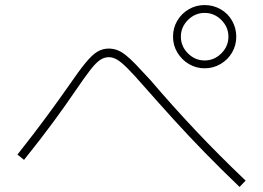

<svg xmlns="http://www.w3.org/2000/svg" viewBox="-20 -781 1040 759"><path d="M789 -511Q755 -511 726.5 -528Q698 -545 681 -573.5Q664 -602 664 -636Q664 -671 681 -699.5Q698 -728 726.5 -744.5Q755 -761 789 -761Q823 -761 852 -744.5Q881 -728 897.5 -699Q914 -670 914 -636Q914 -602 897.5 -573.5Q881 -545 852 -528Q823 -511 789 -511ZM789 -542Q827 -542 855 -570Q883 -598 883 -636Q883 -674 855 -702Q827 -730 789 -730Q751 -730 723 -702Q695 -674 695 -636Q695 -598 723 -570Q751 -542 789 -542ZM927 -42Q854 -112 790.5 -177Q727 -242 668 -307Q609 -372 550 -439Q509 -486 484 -511Q459 -536 442.5 -545.5Q426 -555 410 -555Q393 -555 376.5 -544.5Q360 -534 337 -504.5Q314 -475 276 -419Q240 -366 192 -300.5Q144 -235 75 -149L49 -170Q117 -256 165.5 -322Q214 -388 251 -441Q292 -501 318.5 -533Q345 -565 365.5 -577Q386 -589 410 -589Q426 -589 442 -583.5Q458 -578 476 -564Q494 -550 517.5 -525.5Q541 -501 575 -464Q663 -361 753.5 -265Q844 -169 951 -67Z"/></svg>

Font: M PLUS 1 ExtraLight
Style: Regular
Weight: 250
Version: Version 1.001